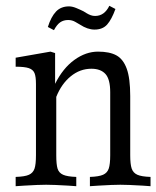

<svg xmlns="http://www.w3.org/2000/svg" viewBox="-20 -639 539 662"><path d="M499 -29V3L471 1Q420 -2 395 -2Q370 -2 320 1L290 3V-29Q321 -30 335.5 -36.5Q350 -43 355 -58Q360 -73 360 -104V-321Q360 -366 343.5 -384Q327 -402 295 -402Q256 -402 224 -376Q192 -350 174 -305V-104Q174 -72 178.5 -57.5Q183 -43 197.5 -36.5Q212 -30 243 -29V3L215 1Q164 -2 139 -2Q114 -2 64 1L34 3V-29Q66 -30 80 -36.5Q94 -43 99 -57.5Q104 -72 104 -104V-349Q104 -375 99 -387Q94 -399 79.5 -404Q65 -409 34 -409V-440L154 -461L170 -456V-350Q197 -404 236.5 -432.5Q276 -461 318 -461Q358 -461 381.5 -448Q405 -435 417 -402Q429 -369 429 -308V-104Q429 -73 434 -58Q439 -43 453.5 -36.5Q468 -30 499 -29ZM378 -608Q365 -572 349.5 -554.5Q334 -537 306 -537Q282 -537 256 -554Q252 -556 240.5 -563Q229 -570 215 -570Q199 -570 187.5 -562Q176 -554 166 -535L145 -546Q156 -581 173 -599Q190 -617 218 -617Q229 -617 242.5 -611.5Q256 -606 268 -600Q271 -598 278.5 -593.5Q286 -589 293 -586.5Q300 -584 308 -584Q340 -584 357 -619Z"/></svg>

Font: Gupter
Style: Regular
Weight: 400
Designer: Octavio Pardo
Version: Version 1.000